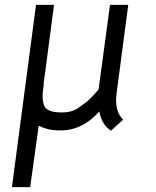

<svg xmlns="http://www.w3.org/2000/svg" viewBox="-20 -526 640 789"><path d="M202 -506 159 -180 160 -178Q155 -148 155 -131Q155 -101 166 -84Q176 -73 192.5 -68.5Q209 -64 237 -64Q282 -64 313 -91Q345 -110 385 -158L432 -506H507L460 -149Q457 -130 457 -114Q457 -63 486 -34L436 11Q406 -9 395 -43Q390 -56 388 -68Q319 10 229 10Q192 10 168 2Q154 -2 139 -9L104 243H29L128 -506Z"/></svg>

Font: Bellota
Style: Bold Italic
Weight: 700
Italic angle: -7.5°
Designer: Kemie Guaida
Foundry: Kemie Guaida
Version: Version 4.001